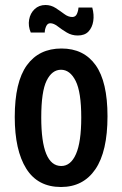

<svg xmlns="http://www.w3.org/2000/svg" viewBox="-20 -735 489 768"><path d="M224 13Q131 13 85 -60.5Q39 -134 39 -267Q39 -407 87.5 -474Q136 -541 226 -541Q315 -541 362.5 -474.5Q410 -408 410 -270Q410 -129 361.5 -58Q313 13 224 13ZM225 -71Q263 -71 284 -119Q305 -167 305 -265Q305 -367 282.5 -411.5Q260 -456 224 -456Q188 -456 166.5 -412.5Q145 -369 145 -265Q145 -71 225 -71ZM291 -593Q267 -593 247 -605Q227 -617 211 -629.5Q195 -642 181 -642Q170 -642 164.5 -629.5Q159 -617 159 -605H103Q92 -631 96.5 -656.5Q101 -682 118.5 -698.5Q136 -715 162 -715Q184 -715 202.5 -703Q221 -691 237 -679Q253 -667 269 -667Q282 -667 287.5 -679Q293 -691 294 -705H349Q357 -676 353 -650.5Q349 -625 334 -609Q319 -593 291 -593Z"/></svg>

Font: Bricolage Grotesque 12pt Condensed Medium
Style: Regular
Weight: 500
Width: 3
Designer: Mathieu Triay
Foundry: Atelier Triay
Version: Version 1.001; ttfautohint (v1.8.4.7-5d5b);gftools[0.9.33.de